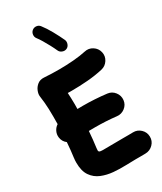

<svg xmlns="http://www.w3.org/2000/svg" viewBox="-271 -1149 1097 1304"><g transform="rotate(-30 278.0 -497.0)"><path d="M7.3 -329.1Q4.4 -353.5 15.1 -375.5Q25.9 -397.5 45.9 -410.2Q46.4 -440.4 46.4 -468.8Q46.4 -502.9 45.4 -528.6Q44.4 -554.2 42.2 -579.3Q40 -604.5 35.6 -636.2Q33.7 -653.8 43 -676.8Q52.2 -699.7 72.8 -716.1Q93.3 -732.4 123.5 -730.5Q153.8 -728.5 183.6 -727.5Q213.4 -726.6 242.7 -726.6Q297.4 -726.6 354 -731.2Q410.6 -735.8 451.7 -745.1Q485.4 -752.9 514.6 -734.4Q543.9 -715.8 551.8 -682.1Q559.6 -648.4 540.8 -619.1Q522 -589.8 488.8 -582Q431.6 -568.8 367.7 -563.7Q303.7 -558.6 242.7 -558.6Q234.9 -558.6 226.8 -558.6Q218.8 -558.6 211.4 -559.1Q212.4 -539.1 213.4 -516.8Q214.4 -494.6 214.4 -468.8Q214.4 -450.7 213.9 -432.1Q234.9 -432.6 256.3 -432.6Q349.1 -432.6 441.9 -421.4Q476.1 -417.5 497.6 -389.9Q519 -362.3 515.1 -328.1Q511.2 -293.9 483.6 -272.7Q456.1 -251.5 421.9 -255.4Q341.8 -264.6 256.3 -264.6Q229.5 -264.6 206.5 -264.2Q204.1 -230.5 200.7 -198.7Q197.3 -167 193.4 -138.2Q191.9 -129.4 191.9 -119.6Q191.9 -111.3 198 -107.9Q204.1 -104.5 223.6 -104.2Q243.2 -104 282.2 -104.7Q321.3 -105.5 387.2 -105.5Q406.7 -105.5 425 -105.5Q443.4 -105.5 460.9 -106Q495.6 -106.9 520.8 -82.8Q545.9 -58.6 546.4 -23.9Q547.4 10.3 522.9 35.2Q498.5 60.1 463.9 61Q444.8 61.5 425.8 61.5Q406.7 61.5 387.2 61.5Q354 61.5 307.4 63.2Q260.7 64.9 211.7 60.8Q162.6 56.6 120.1 39.3Q77.6 22 51.3 -15.9Q24.9 -53.7 24.9 -119.6Q24.9 -128.4 25.4 -137.7Q25.9 -147 27.3 -157.7Q30.8 -183.1 33.9 -212.6Q37.1 -242.2 39.1 -273.4Q11.2 -294.9 7.3 -329.1ZM221.2 -1049.3Q234.9 -1060.1 252.9 -1058.1Q271 -1056.2 281.7 -1042Q307.1 -1009.8 332 -964.8Q356.9 -919.9 375 -880.4Q381.8 -864.7 375.2 -846.9Q368.7 -829.1 353 -822.3Q337.4 -815.4 319.8 -822Q302.2 -828.6 295.4 -844.2Q284.7 -868.2 270 -895.8Q255.4 -923.3 240.5 -948Q225.6 -972.7 213.4 -988.3Q202.6 -1002.4 205.1 -1020.5Q207.5 -1038.6 221.2 -1049.3Z"/></g></svg>

Font: Mikhak-DS2-FD Black
Style: Regular
Weight: 900
Designer: Amin Abedi
Version: Version 3.2